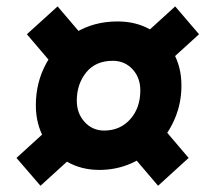

<svg xmlns="http://www.w3.org/2000/svg" viewBox="-20 -674 642 600"><path d="M290.5 -143Q233.5 -143 188.5 -169.2Q143.5 -195.5 117.8 -241.2Q92 -287 92 -345Q92 -417 124.8 -476.5Q157.5 -536 215.2 -571.5Q273 -607 347.5 -607Q405.5 -607 450.5 -581.2Q495.5 -555.5 521.2 -510.2Q547 -465 547 -406.5Q547 -352.5 527 -304.8Q507 -257 471.8 -220.5Q436.5 -184 390 -163.5Q343.5 -143 290.5 -143ZM305.5 -266Q355 -266 386.8 -301.2Q418.5 -336.5 418.5 -391.5Q418.5 -431.5 394 -457.8Q369.5 -484 332.5 -484Q278.5 -484 249.2 -447.5Q220 -411 220 -359.5Q220 -319.5 244.5 -292.8Q269 -266 305.5 -266ZM106.5 -93.5 31.5 -180.5 187.5 -322.5 262.5 -235.5ZM474 -93.5 353 -235.5 448.5 -322.5 569.5 -180.5ZM185 -425 64 -567 160 -654 281 -512ZM446 -425 371.5 -512 527.5 -654 602 -567Z"/></svg>

Font: Spline Sans Mono
Style: Bold Italic
Weight: 700
Italic angle: -4°
Monospace: yes
Version: Version 1.004